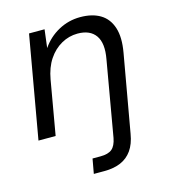

<svg xmlns="http://www.w3.org/2000/svg" viewBox="-109 -601 803 908"><g transform="rotate(-15 292.0 -146.5)"><path d="M26 0 114 -501H190L179 -412Q211 -459 260.5 -486Q310 -513 367 -513Q426 -513 465 -489.5Q504 -466 519.5 -418Q535 -370 522 -297L455 82Q447 130 425.5 160.5Q404 191 370 205.5Q336 220 290 220H238L251 148H290Q328 148 346.5 132.5Q365 117 372 80L436 -288Q450 -364 423 -402.5Q396 -441 335 -441Q293 -441 255.5 -420Q218 -399 192 -360Q166 -321 156 -264L110 0Z"/></g></svg>

Font: DM Sans 18pt
Style: Italic
Weight: 400
Italic angle: -10°
Designer: Colophon Foundry, Jonny Pinhorn
Foundry: Colophon Foundry
Version: Version 4.004;gftools[0.9.30]